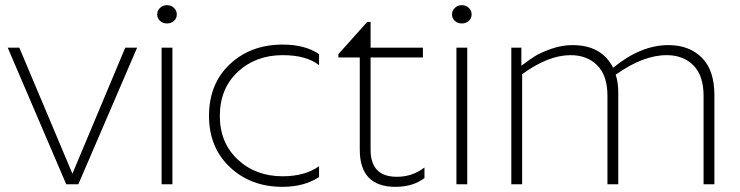

<svg xmlns="http://www.w3.org/2000/svg" viewBox="-20 -715 2872 745"><path d="M237 0 10 -530H55L261 -41L466 -530H512L284 0Z M607 -530H649V0H607ZM655 -634Q644 -624 628 -624Q612 -624 601 -634Q590 -644 590 -659Q590 -674 601 -684.5Q612 -695 628 -695Q644 -695 655 -684.5Q666 -674 666 -659Q666 -644 655 -634Z M1218 -505V-462Q1169 -501 1077 -501Q972 -501 902.5 -436Q833 -371 833 -265Q833 -161 902.5 -96Q972 -31 1077 -31Q1163 -31 1218 -70V-28Q1160 10 1076 10Q953 10 872 -66.5Q791 -143 791 -265Q791 -390 872 -466Q953 -542 1077 -542Q1164 -542 1218 -505Z M1627 -24Q1582 10 1515 10Q1376 10 1376 -134V-492H1293V-505L1405 -630H1418V-530H1621V-492H1418V-134Q1418 -29 1520 -29Q1580 -29 1627 -65Z M1751 -530H1793V0H1751ZM1799 -634Q1788 -624 1772 -624Q1756 -624 1745 -634Q1734 -644 1734 -659Q1734 -674 1745 -684.5Q1756 -695 1772 -695Q1788 -695 1799 -684.5Q1810 -674 1810 -659Q1810 -644 1799 -634Z M2194 -501Q2107 -501 2006 -427V0H1964V-530H2003V-460Q2035 -484 2056.5 -497.5Q2078 -511 2119 -525.5Q2160 -540 2201 -540Q2315 -540 2359 -452Q2466 -540 2574 -540Q2654 -540 2703 -491.5Q2752 -443 2752 -346V0H2710V-343Q2710 -422 2670.5 -461.5Q2631 -501 2567 -501Q2475 -501 2369 -425Q2379 -396 2379 -355V0H2337V-343Q2337 -422 2297.5 -461.5Q2258 -501 2194 -501Z"/></svg>

Font: Roundo Light
Style: Regular
Weight: 300
Designer: Namrata Goyal (Gurmukhi), Shiva Nallaperumal (Latin)
Foundry: Indian Type Foundry
Version: Version 1.000;PS 1.0;hotconv 1.0.88;makeotf.lib2.5.647800